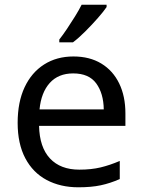

<svg xmlns="http://www.w3.org/2000/svg" viewBox="-20 -786 604 816"><path d="M292 -546Q361 -546 410.5 -516Q460 -486 486.5 -431.5Q513 -377 513 -304V-251H146Q148 -160 192.5 -112.5Q237 -65 317 -65Q368 -65 407.5 -74.5Q447 -84 489 -102V-25Q448 -7 408 1.5Q368 10 313 10Q237 10 178.5 -21Q120 -52 87.5 -113.5Q55 -175 55 -264Q55 -352 84.5 -415Q114 -478 167.5 -512Q221 -546 292 -546ZM291 -474Q228 -474 191.5 -433.5Q155 -393 148 -321H421Q420 -389 389 -431.5Q358 -474 291 -474ZM433 -756Q421 -738 396 -709.5Q371 -681 342.5 -652.5Q314 -624 290 -606H232V-618Q247 -637 264.5 -663Q282 -689 299 -716.5Q316 -744 327 -766H433Z"/></svg>

Font: Noto Sans Mandaic
Style: Regular
Weight: 400
Designer: Monotype Design Team
Foundry: Monotype Imaging Inc.
Version: Version 2.002; ttfautohint (v1.8.4.7-5d5b)